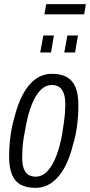

<svg xmlns="http://www.w3.org/2000/svg" viewBox="-20 -894 434 926"><path d="M150 12Q109 12 80.5 -3Q52 -18 38 -51.5Q24 -85 24 -138Q24 -185 30 -233Q36 -281 49 -326Q66 -394 91.5 -441Q117 -488 152 -513Q187 -538 231 -538Q273 -538 301 -523Q329 -508 343.5 -475Q358 -442 358 -386Q358 -339 352 -290Q346 -241 332 -196Q316 -130 290 -83.5Q264 -37 229 -12.5Q194 12 150 12ZM152 -42Q184 -42 209 -69Q234 -96 252 -143Q270 -190 280 -249Q285 -281 288.5 -306Q292 -331 293.5 -351.5Q295 -372 295 -390Q295 -423 287.5 -443.5Q280 -464 266 -474Q252 -484 230 -484Q200 -484 176 -460Q152 -436 134.5 -393Q117 -350 106 -293Q99 -259 94.5 -231Q90 -203 88.5 -179.5Q87 -156 87 -136Q87 -103 94 -82.5Q101 -62 115.5 -52Q130 -42 152 -42ZM174 -641 189 -723H240L226 -641ZM290 -641 305 -723H356L342 -641ZM194 -825 203 -874H394L386 -825Z"/></svg>

Font: Archivo ExtraCondensed Light
Style: Italic
Weight: 300
Width: 2
Italic angle: -10°
Designer: Hector Gatti
Foundry: Omnibus-Type
Version: Version 2.001